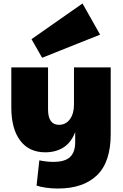

<svg xmlns="http://www.w3.org/2000/svg" viewBox="-20 -888 706 1103"><path d="M313 195Q275 195 242 190Q209 185 190 178L206 33Q224 37 245 39.5Q266 42 286 42Q353 42 382.5 14Q412 -14 412 -72V-129Q388 -68 344 -40.5Q300 -13 240 -13Q147 -13 96 -80.5Q45 -148 45 -271V-501H256V-260Q256 -171 319 -171Q358 -171 381.5 -203Q405 -235 405 -287V-501H616V-117Q616 43 537 119Q458 195 313 195ZM222 -556 161 -663 454 -868 555 -689Z"/></svg>

Font: Paytone One
Style: Regular
Weight: 400
Designer: Vernon Adams
Foundry: Vernon Adams
Version: Version 1.002; ttfautohint (v1.8.4.7-5d5b);gftools[0.9.23]